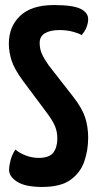

<svg xmlns="http://www.w3.org/2000/svg" viewBox="-20 -730 384 760"><path d="M147 10Q80 10 48 -10.5Q16 -31 16 -57Q16 -74 22 -96.5Q28 -119 41 -138Q57 -124 82 -114.5Q107 -105 134 -105Q175 -105 191 -126Q207 -147 207 -182Q207 -208 197.5 -231Q188 -254 162 -288L71 -410Q37 -456 26 -490Q15 -524 15 -557Q15 -625 60 -667.5Q105 -710 193 -710Q269 -710 299 -695Q329 -680 329 -654Q329 -640 323 -623.5Q317 -607 303 -591Q295 -597 270 -604Q245 -611 216 -611Q179 -611 158 -598.5Q137 -586 137 -560Q137 -537 145.5 -517.5Q154 -498 173 -471L269 -348Q305 -302 317 -265Q329 -228 329 -185Q329 -135 313.5 -90.5Q298 -46 259 -18Q220 10 147 10Z"/></svg>

Font: Yanone Kaffeesatz ExtraLight
Style: Bold
Weight: 700
Version: Version 2.003